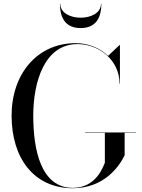

<svg xmlns="http://www.w3.org/2000/svg" viewBox="-20 -989 751 1019"><path d="M300 -969H298C298 -908 318 -840 408 -840C498 -840 518 -908 518 -969H516C516 -920 462 -895 408 -895C354 -895 300 -920 300 -969ZM431.5 -286V-284H536.5V-125C526.5 -103 490.5 8 366.5 8C197.5 8 156.5 -193 156.5 -375C156.5 -557 217.5 -755 391.5 -755C506.5 -755 614.5 -669 614.5 -545H616.5V-750H614.5L553.5 -692.5C510 -734.5 448.5 -760 381.5 -760C178.5 -760 41.5 -598 41.5 -375C41.5 -152 158.5 10 366.5 10C529.5 10 611.5 -102 641.5 -165V-284H701.5V-286Z"/></svg>

Font: Bodoni* 96pt
Style: Regular
Weight: 400
Version: Version 2.3